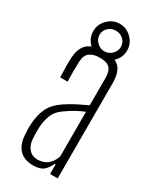

<svg xmlns="http://www.w3.org/2000/svg" viewBox="-194 -810 718 874"><g transform="rotate(30 165.0 -373.0)"><path d="M142 5Q95 5 69.5 -21.5Q44 -48 41 -97Q40 -112 39.5 -123.5Q39 -135 40 -151Q42 -201 60.5 -239.5Q79 -278 133 -311Q153 -324 180 -337.5Q207 -351 229 -361V-504Q229 -540 214 -556Q199 -572 161 -572Q130 -572 110 -558.5Q90 -545 88 -509Q87 -479 87 -451.5Q87 -424 88 -404H49Q48 -433 47.5 -457Q47 -481 48 -502Q50 -555 76 -580.5Q102 -606 164 -606Q224 -606 246.5 -580.5Q269 -555 269 -499V0H229V-50H224Q214 -26 196 -10.5Q178 5 142 5ZM146 -28Q207 -28 229 -92V-327Q209 -319 188 -308Q167 -297 136 -275Q103 -252 91.5 -218.5Q80 -185 80 -150Q80 -136 80 -122.5Q80 -109 81 -99Q83 -67 100.5 -47.5Q118 -28 146 -28ZM163 -573Q126 -573 100 -599.5Q74 -626 74 -662Q74 -698 100.5 -724.5Q127 -751 163 -751Q199 -751 225.5 -724.5Q252 -698 252 -662Q252 -626 225.5 -599.5Q199 -573 163 -573ZM107 -662Q107 -640 124 -623.5Q141 -607 163 -607Q186 -607 202.5 -623.5Q219 -640 219 -662Q219 -685 202.5 -700Q186 -715 163 -715Q141 -715 124 -700Q107 -685 107 -662Z"/></g></svg>

Font: Big Shoulders Text Thin
Style: Regular
Weight: 100
Designer: Patric King
Foundry: XO Type Co
Version: Version 1.000; ttfautohint (v1.8.2)